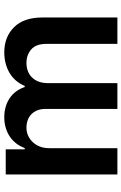

<svg xmlns="http://www.w3.org/2000/svg" viewBox="152 -746 593 938"><g transform="rotate(-90 449.0 -276.5)"><path d="M66.1 -545.5H188.9V-452.8H195.3Q203.8 -476.2 218.2 -494.7Q232.6 -513.1 251.8 -525.9Q271 -538.7 294.7 -545.6Q318.5 -552.6 345.9 -552.6Q373.6 -552.6 397 -545.6Q420.5 -538.7 439.3 -525.9Q458.1 -513.1 471.8 -494.7Q485.4 -476.2 493.3 -452.8H498.9Q508.2 -475.5 523.6 -494Q539.1 -512.4 560 -525.4Q581 -538.4 606.9 -545.5Q632.8 -552.6 662.6 -552.6Q737.9 -552.6 785.5 -505Q833.1 -457.4 833.1 -366.1V0H704.2V-346.2Q704.2 -397.4 677.2 -420.8Q650.2 -444.2 611.2 -444.2Q587.7 -444.2 569.2 -436.6Q550.8 -429 538.2 -415.1Q525.6 -401.3 519 -382.3Q512.4 -363.3 512.4 -340.2V0H386.4V-351.6Q386.4 -372.5 380 -389.6Q373.6 -406.6 361.7 -418.9Q349.8 -431.1 332.7 -437.7Q315.7 -444.2 294.7 -444.2Q253.6 -444.2 224.1 -413.4Q194.6 -382.1 194.6 -331.7V0H66.1Z"/></g></svg>

Font: Inter P Semi Bold
Style: Regular
Weight: 600
Designer: Rasmus Andersson
Foundry: rsms
Version: Version 3.018;git-588b23468